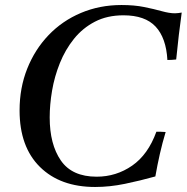

<svg xmlns="http://www.w3.org/2000/svg" viewBox="-20 -731 744 765"><path d="M359 14Q220 14 139 -66Q58 -146 58 -291Q58 -381 88.5 -457.5Q119 -534 173.5 -591Q228 -648 302.5 -679.5Q377 -711 464 -711Q515 -711 554.5 -703Q594 -695 624.5 -686.5Q655 -678 677 -678Q683 -678 691 -679Q699 -680 704 -681Q698 -638 692.5 -591.5Q687 -545 682 -494Q673 -493 664.5 -492.5Q656 -492 647 -492Q642 -580 600 -625Q558 -670 472 -670Q407 -670 358 -644.5Q309 -619 274.5 -576Q240 -533 218.5 -479.5Q197 -426 187.5 -370Q178 -314 178 -263Q178 -156 222.5 -91.5Q267 -27 365 -27Q443 -27 506.5 -71Q570 -115 603 -206Q611 -206 621.5 -206Q632 -206 640 -205Q627 -162 617 -118Q607 -74 599 -28Q538 -11 477.5 1.5Q417 14 359 14Z"/></svg>

Font: Tiro Kannada
Style: Italic
Weight: 400
Italic angle: -11°
Designer: Kannada: John Hudson & Fiona Ross, assisted by Kaja Sojewska. Latin: John Hudson with Paul Hanslow, assisted by Kaja Soj
Foundry: Tiro Typeworks Ltd.
Version: Version 1.52